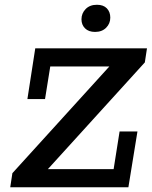

<svg xmlns="http://www.w3.org/2000/svg" viewBox="-20 -786 637 806"><path d="M23 0 32 -59 439 -507H191L169 -370H95L128 -583H597L588 -524L181 -76H457L482 -234H557L519 0ZM379 -652Q352 -652 337 -667Q322 -682 322 -705Q322 -730 339.5 -748Q357 -766 387 -766Q414 -766 428.5 -751Q443 -736 443 -712Q443 -687 425.5 -669.5Q408 -652 379 -652Z"/></svg>

Font: Rokkitt SemiBold Medium
Style: Italic
Weight: 500
Italic angle: -9°
Version: Version 3.103